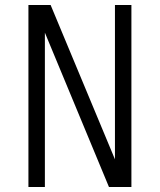

<svg xmlns="http://www.w3.org/2000/svg" viewBox="-20 -750 640 770"><path d="M94 0V-730H183L441 -111V-730H507V0H417L160 -619V0Z"/></svg>

Font: Tiny ExtraLight
Style: Regular
Weight: 200
Monospace: yes
Designer: Philipp Nurullin, Konstantin Bulenkov
Foundry: JetBrains
Version: Version 2.251; ttfautohint (v1.8.4.7-5d5b)